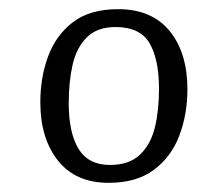

<svg xmlns="http://www.w3.org/2000/svg" viewBox="-20 -761 462 419"><path d="M217 -362Q145 -362 106.5 -410.5Q68 -459 68 -538Q68 -592 85 -638Q102 -684 139 -712.5Q176 -741 238 -741Q311 -741 350 -693.5Q389 -646 389 -566Q389 -512 371.5 -465.5Q354 -419 316 -390.5Q278 -362 217 -362ZM220 -401Q262 -401 285.5 -423.5Q309 -446 318 -483Q327 -520 327 -567Q327 -631 306.5 -666.5Q286 -702 232 -702Q192 -702 169.5 -679.5Q147 -657 138.5 -620Q130 -583 130 -536Q130 -471 151.5 -436Q173 -401 220 -401Z"/></svg>

Font: Literata 24pt Light
Style: Italic
Weight: 300
Italic angle: -2°
Designer: Latin by Veronika Burian and Jose Scaglione. Greek by Irene Vlachou. Cyrillic by Vera Evstafieva
Foundry: TypeTogether
Version: Version 3.103;gftools[0.9.29]